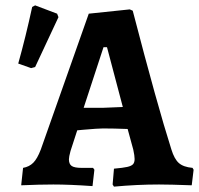

<svg xmlns="http://www.w3.org/2000/svg" viewBox="-20 -688 742 716"><path d="M400 0 405 -59Q439 -62 454.5 -65.5Q470 -69 476 -75.5Q482 -82 482 -95Q482 -107 477 -130L456 -207Q404 -209 364 -209Q346 -209 289 -204L268 -202L243 -125Q237 -103 237 -94Q237 -76 247.5 -69Q258 -62 284 -62H327L332 -55L325 6Q240 0 179 0Q128 0 59 3L66 -62Q89 -66 104 -81Q119 -96 132 -130L311 -637L464 -653L475 -648Q567 -294 619 -131Q630 -95 647 -80Q664 -65 698 -62L702 -55L695 3Q614 0 573 0Q492 0 405 8ZM364 -286Q375 -286 438 -289L379 -512H366L292 -286ZM48 -451Q76 -551 100 -662L111 -668L193 -637L198 -624L111 -438L96 -434Z"/></svg>

Font: Alegreya
Style: Bold
Weight: 700
Designer: Juan Pablo del Peral
Foundry: Huerta Tipografica
Version: Version 2.008; ttfautohint (v1.8)